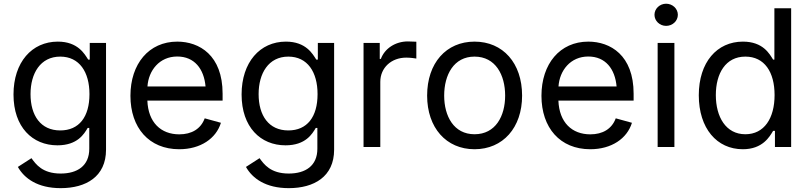

<svg xmlns="http://www.w3.org/2000/svg" viewBox="-20 -771 4247 1007"><path d="M298.3 215.8C431.2 215.8 536.1 155.3 536.1 14.2V-545.9H450.7V-458.5H442.4C423.8 -487.8 388.7 -552.7 283.2 -552.7C147 -552.7 50.8 -444.3 50.8 -275.4C50.8 -104 150.4 -8.8 281.2 -8.8C386.7 -8.8 421.4 -68.8 439.9 -100.1H448.2V9.3C448.2 99.1 385.3 139.2 298.3 139.2C202.1 139.2 168 90.3 145 58.6L73.7 104.5C107.4 164.6 177.2 215.8 298.3 215.8ZM295.9 -86.9C193.4 -86.9 140.1 -165 140.1 -277.3C140.1 -386.2 191.9 -474.1 295.9 -474.1C396.5 -474.1 449.2 -393.1 449.2 -277.3C449.2 -158.2 395 -86.9 295.9 -86.9Z M919.9 11.7C1031.7 11.7 1113.3 -44.4 1138.7 -127L1053.7 -150.4C1033.2 -94.7 984.9 -66.4 920.4 -66.4C823.7 -66.4 757.3 -128.9 752.9 -243.2H1147.5V-279.8C1147.5 -481.4 1025.4 -552.7 909.7 -552.7C760.7 -552.7 664.1 -436 664.1 -268.6C664.1 -100.6 761.7 11.7 919.9 11.7ZM753.4 -317.4C758.8 -400.9 815.9 -474.6 909.7 -474.6C999.5 -474.6 1049.8 -410.2 1058.1 -317.4Z M1494.6 215.8C1627.4 215.8 1732.4 155.3 1732.4 14.2V-545.9H1647V-458.5H1638.7C1620.1 -487.8 1585 -552.7 1479.5 -552.7C1343.3 -552.7 1247.1 -444.3 1247.1 -275.4C1247.1 -104 1346.7 -8.8 1477.5 -8.8C1583 -8.8 1617.7 -68.8 1636.2 -100.1H1644.5V9.3C1644.5 99.1 1581.5 139.2 1494.6 139.2C1398.4 139.2 1364.3 90.3 1341.3 58.6L1270 104.5C1303.7 164.6 1373.5 215.8 1494.6 215.8ZM1492.2 -86.9C1389.6 -86.9 1336.4 -165 1336.4 -277.3C1336.4 -386.2 1388.2 -474.1 1492.2 -474.1C1592.8 -474.1 1645.5 -393.1 1645.5 -277.3C1645.5 -158.2 1591.3 -86.9 1492.2 -86.9Z M1886.7 0H1974.6V-341.8C1974.6 -415.5 2032.2 -468.8 2110.8 -468.8C2134.3 -468.8 2158.2 -464.8 2163.6 -463.9V-552.2C2153.3 -552.7 2131.8 -553.7 2119.1 -553.7C2054.2 -553.7 1997.6 -517.1 1977.5 -461.9H1971.7V-545.9H1886.7Z M2468.8 11.7C2617.7 11.7 2718.3 -101.1 2718.3 -269.5C2718.3 -440.4 2617.7 -552.7 2468.8 -552.7C2320.3 -552.7 2220.2 -440.4 2220.2 -269.5C2220.2 -101.1 2320.3 11.7 2468.8 11.7ZM2468.8 -66.9C2359.9 -66.9 2309.6 -162.1 2309.6 -269.5C2309.6 -378.4 2359.9 -474.1 2468.8 -474.1C2579.1 -474.1 2629.4 -377.9 2629.4 -269.5C2629.4 -162.1 2579.1 -66.9 2468.8 -66.9Z M3075.7 11.7C3187.5 11.7 3269 -44.4 3294.4 -127L3209.5 -150.4C3189 -94.7 3140.6 -66.4 3076.2 -66.4C2979.5 -66.4 2913.1 -128.9 2908.7 -243.2H3303.2V-279.8C3303.2 -481.4 3181.2 -552.7 3065.4 -552.7C2916.5 -552.7 2819.8 -436 2819.8 -268.6C2819.8 -100.6 2917.5 11.7 3075.7 11.7ZM2909.2 -317.4C2914.6 -400.9 2971.7 -474.6 3065.4 -474.6C3155.3 -474.6 3205.6 -410.2 3213.9 -317.4Z M3429.2 0H3517.1V-545.9H3429.2ZM3473.6 -635.3C3507.3 -635.3 3535.2 -661.1 3535.2 -693.4C3535.2 -725.6 3507.3 -751.5 3473.6 -751.5C3440.4 -751.5 3412.6 -725.6 3412.6 -693.4C3412.6 -661.1 3440.4 -635.3 3473.6 -635.3Z M3876 11.7C3980 11.7 4016.6 -54.2 4034.7 -84.5H4044.4V0H4129.4V-727.5H4041.5V-458.5H4034.7C4016.6 -487.3 3982.9 -552.7 3876.5 -552.7C3740.2 -552.7 3645 -444.3 3645 -271.5C3645 -97.7 3739.7 11.7 3876 11.7ZM3889.2 -66.9C3787.1 -66.9 3734.4 -157.7 3734.4 -272.5C3734.4 -385.7 3785.6 -474.1 3889.2 -474.1C3989.7 -474.1 4042.5 -393.1 4042.5 -272.5C4042.5 -150.9 3988.3 -66.9 3889.2 -66.9Z"/></svg>

Font: Raveo
Style: Regular
Weight: 400
Designer: Jakub Foglar, Rasmus Andersson (Inter)
Foundry: Jakubfoglar.com
Version: Version 1.100;Glyphs 3.2.3 (3260)